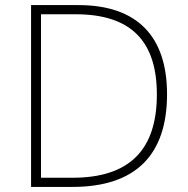

<svg xmlns="http://www.w3.org/2000/svg" viewBox="-20 -734 740 754"><path d="M636 -364C636 -591 519 -714 288 -714H102V0H265C512 0 636 -125 636 -364ZM596 -363C596 -144 487 -36 265 -36H141V-678H277C497 -678 596 -570 596 -363Z"/></svg>

Font: Noto Sans Malayalam ExtraLight
Style: Regular
Weight: 200
Designer: Jelle Bosma - Monotype Design Team
Foundry: Monotype Imaging Inc.
Version: Version 2.104